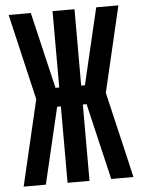

<svg xmlns="http://www.w3.org/2000/svg" viewBox="-53 -777 605 819"><g transform="rotate(-5 250.0 -367.5)"><path d="M485 0H390L313 -327H297V0H203V-327H187L110 0H15L101 -367L15 -735H110L187 -408H203V-735H297V-408H313L390 -735H485L399 -368L469 -70Z"/></g></svg>

Font: Iosevka Term
Style: Bold
Weight: 700
Monospace: yes
Designer: Belleve Invis
Foundry: Belleve Invis
Version: Version 30.0.1